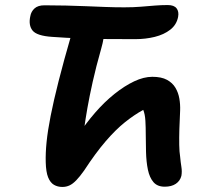

<svg xmlns="http://www.w3.org/2000/svg" viewBox="-20 -729 823 760"><path d="M632 10Q603 10 587.5 -8Q572 -26 565.5 -57Q559 -88 558 -128Q557 -162 557 -193.5Q557 -225 555.5 -251Q554 -277 547 -294Q512 -275 475 -245.5Q438 -216 398 -169.5Q358 -123 313 -54Q296 -30 282 -15.5Q268 -1 255 5Q242 11 227 11Q208 11 193.5 2.5Q179 -6 170.5 -27Q162 -48 161 -87Q160 -124 164.5 -168Q169 -212 180.5 -270.5Q192 -329 212 -408Q232 -487 263 -594Q269 -621 287 -638Q305 -655 329 -655Q359 -655 374.5 -643.5Q390 -632 391.5 -606Q393 -580 381 -538Q360 -464 347 -405.5Q334 -347 326 -301.5Q318 -256 313 -219Q308 -182 303 -150L287 -191Q320 -241 357 -283.5Q394 -326 433.5 -357.5Q473 -389 511 -407Q549 -425 583 -425Q619 -425 641 -413Q663 -401 674.5 -381.5Q686 -362 690 -338.5Q694 -315 693 -291Q691 -253 690 -218Q689 -183 689.5 -155Q690 -127 693 -109Q695 -87 698 -68.5Q701 -50 698 -33Q693 -13 676 -1.5Q659 10 632 10ZM515 -574Q454 -574 400.5 -574.5Q347 -575 295 -577Q243 -579 187 -583Q126 -587 109 -608Q92 -629 100 -665Q103 -683 116.5 -695.5Q130 -708 156 -708Q201 -708 241 -707Q281 -706 319.5 -704.5Q358 -703 395 -701.5Q432 -700 472 -700Q509 -700 538.5 -702.5Q568 -705 593.5 -707Q619 -709 644 -709Q669 -709 679 -696Q689 -683 685 -662Q679 -631 654 -611.5Q629 -592 592.5 -583Q556 -574 515 -574Z"/></svg>

Font: Shantell Sans SemiBold
Style: Italic
Weight: 600
Italic angle: -11°
Designer: Stephen Nixon, Anya Danilova, Shantell Martin
Foundry: Arrow Type
Version: Version 1.011;[c5ecc13dd]